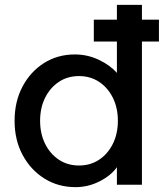

<svg xmlns="http://www.w3.org/2000/svg" viewBox="-20 -760 674 790"><path d="M291 10Q219 10 162.5 -25.5Q106 -61 73 -122.5Q40 -184 40 -263Q40 -342 72.5 -403.5Q105 -465 161 -500.5Q217 -536 288 -536Q340 -536 386.5 -514Q433 -492 461 -460V-589H366V-679H461V-740H564V-679H634V-589H564V0H461V-72Q437 -38 390 -14Q343 10 291 10ZM305 -79Q352 -79 388 -103Q424 -127 444.5 -168.5Q465 -210 465 -263Q465 -316 444.5 -357.5Q424 -399 388 -423Q352 -447 305 -447Q258 -447 222 -423Q186 -399 165.5 -357.5Q145 -316 145 -263Q145 -210 165.5 -168.5Q186 -127 222 -103Q258 -79 305 -79Z"/></svg>

Font: Readex Pro
Style: Regular
Weight: 400
Designer: Bonnie Shaver-Troup, Thomas Jockin
Foundry: Lexend
Version: Version 1.204; ttfautohint (v1.8.4.7-5d5b)